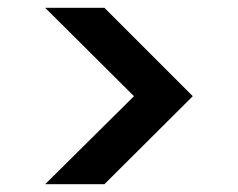

<svg xmlns="http://www.w3.org/2000/svg" viewBox="-20 -537 611 493"><path d="M96 -64 324 -290 96 -517H248L475 -290L248 -64Z"/></svg>

Font: DM Sans 11pt SemiBold
Style: Regular
Weight: 600
Version: Version 4.004;gftools[0.9.30]